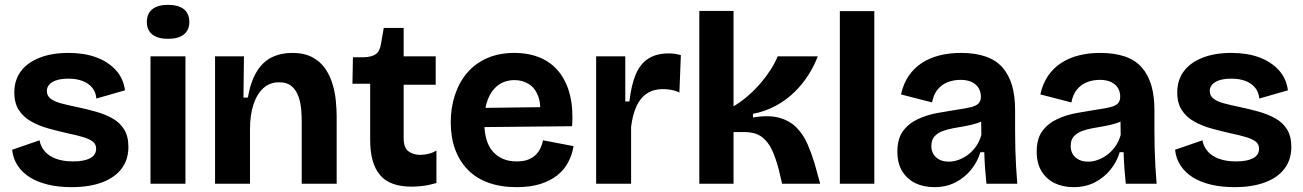

<svg xmlns="http://www.w3.org/2000/svg" viewBox="-20 -757 5369 791"><path d="M274 14Q221 14 177.5 3.5Q134 -7 103 -26.5Q72 -46 53 -74.5Q34 -103 30 -140L143 -179Q147 -154 164 -134Q181 -114 210.5 -103Q240 -92 282 -92Q326 -92 351 -105Q376 -118 376 -144Q376 -163 362.5 -173.5Q349 -184 323 -192Q297 -200 258 -208Q219 -217 180.5 -227.5Q142 -238 109.5 -256Q77 -274 58 -303Q39 -332 39 -376Q39 -426 65 -462Q91 -498 141.5 -518.5Q192 -539 262 -539Q327 -539 376 -521Q425 -503 456.5 -469Q488 -435 495 -385L377 -351Q375 -377 360 -395.5Q345 -414 320 -423.5Q295 -433 261 -433Q219 -433 196 -419Q173 -405 173 -382Q173 -363 188 -351Q203 -339 230.5 -331.5Q258 -324 297 -316Q335 -308 373 -297.5Q411 -287 442 -270Q473 -253 491 -224.5Q509 -196 509 -152Q509 -100 481.5 -63Q454 -26 401.5 -6Q349 14 274 14Z M600 0V-525H744V0ZM672 -597Q630 -597 607.5 -615Q585 -633 585 -666Q585 -701 607.5 -719Q630 -737 672 -737Q715 -737 737.5 -719Q760 -701 760 -666Q760 -633 737.5 -615Q715 -597 672 -597Z M866 0V-312V-525H985L983 -355H1001Q1013 -422 1038 -462.5Q1063 -503 1100 -521Q1137 -539 1184 -539Q1233 -539 1266 -521.5Q1299 -504 1319 -475.5Q1339 -447 1349.5 -412.5Q1360 -378 1363.5 -342.5Q1367 -307 1367 -276V0H1223V-260Q1223 -278 1221 -304.5Q1219 -331 1210.5 -357Q1202 -383 1183 -400.5Q1164 -418 1130 -418Q1091 -418 1064.5 -393.5Q1038 -369 1024 -326Q1010 -283 1010 -226V0Z M1676 12Q1632 12 1599.5 0.5Q1567 -11 1546 -35.5Q1525 -60 1515 -96.5Q1505 -133 1505 -181V-412H1432L1434 -521H1478Q1513 -522 1529.5 -535Q1546 -548 1550 -579L1561 -642H1643V-525H1775V-408H1643V-188Q1643 -148 1663 -133.5Q1683 -119 1711 -119Q1729 -119 1746.5 -123.5Q1764 -128 1778 -137V-3Q1747 6 1721.5 9Q1696 12 1676 12Z M2109 14Q2042 14 1991.5 -4.5Q1941 -23 1907 -58Q1873 -93 1855 -142Q1837 -191 1837 -253Q1837 -314 1854.5 -366.5Q1872 -419 1905 -457.5Q1938 -496 1987 -517.5Q2036 -539 2098 -539Q2159 -539 2206 -519Q2253 -499 2284 -459.5Q2315 -420 2328.5 -364Q2342 -308 2337 -237L1930 -233V-312L2249 -316L2204 -275Q2210 -326 2197.5 -360Q2185 -394 2159 -410.5Q2133 -427 2100 -427Q2061 -427 2033 -406.5Q2005 -386 1990 -348Q1975 -310 1975 -256Q1975 -172 2011 -132Q2047 -92 2108 -92Q2137 -92 2156 -99.5Q2175 -107 2187.5 -119.5Q2200 -132 2207 -147.5Q2214 -163 2217 -179L2343 -155Q2337 -119 2320.5 -88Q2304 -57 2275.5 -34.5Q2247 -12 2206 1Q2165 14 2109 14Z M2436 0V-258V-525H2556V-339H2573Q2581 -409 2600 -452.5Q2619 -496 2652.5 -516.5Q2686 -537 2735 -537Q2746 -537 2758 -535.5Q2770 -534 2785 -530L2779 -376Q2762 -384 2744 -387Q2726 -390 2711 -390Q2673 -390 2645.5 -372Q2618 -354 2602 -319Q2586 -284 2580 -234V0Z M2861 0V-712H3002V-319Q3035 -339 3063 -363.5Q3091 -388 3114 -415Q3137 -442 3155 -470Q3173 -498 3184 -525H3349Q3335 -487 3311 -449Q3287 -411 3254 -378.5Q3221 -346 3177.5 -322Q3134 -298 3082 -288V-273Q3148 -284 3191.5 -271.5Q3235 -259 3262.5 -230.5Q3290 -202 3306.5 -164Q3323 -126 3335 -87L3359 0H3202L3189 -56Q3177 -103 3161 -138Q3145 -173 3118.5 -193Q3092 -213 3044 -213H3002V0Z M3440 0V-711H3582V0Z M3829 14Q3785 14 3751 -2.5Q3717 -19 3697 -51.5Q3677 -84 3677 -132Q3677 -186 3700.5 -217.5Q3724 -249 3762 -266.5Q3800 -284 3842 -291.5Q3884 -299 3922 -305Q3958 -310 3980 -315.5Q4002 -321 4011.5 -331Q4021 -341 4021 -359Q4021 -379 4011.5 -394.5Q4002 -410 3983.5 -419Q3965 -428 3937 -428Q3909 -428 3884.5 -418.5Q3860 -409 3843 -388.5Q3826 -368 3820 -335L3692 -368Q3702 -413 3724 -445Q3746 -477 3778.5 -498Q3811 -519 3851.5 -529Q3892 -539 3938 -539Q3998 -539 4041 -524Q4084 -509 4110.5 -478.5Q4137 -448 4149.5 -404.5Q4162 -361 4162 -304V-214Q4162 -180 4163 -143.5Q4164 -107 4166 -71Q4168 -35 4171 0H4044Q4041 -28 4038.5 -61.5Q4036 -95 4035 -130H4019Q4007 -90 3980.5 -57.5Q3954 -25 3916 -5.5Q3878 14 3829 14ZM3889 -91Q3908 -91 3928 -98Q3948 -105 3966.5 -118.5Q3985 -132 4000 -152.5Q4015 -173 4023 -201L4022 -273L4045 -270Q4029 -257 4005.5 -249.5Q3982 -242 3956.5 -237.5Q3931 -233 3906 -228.5Q3881 -224 3861 -216Q3841 -208 3829 -194Q3817 -180 3817 -156Q3817 -126 3837 -108.5Q3857 -91 3889 -91Z M4403 14Q4359 14 4325 -2.5Q4291 -19 4271 -51.5Q4251 -84 4251 -132Q4251 -186 4274.5 -217.5Q4298 -249 4336 -266.5Q4374 -284 4416 -291.5Q4458 -299 4496 -305Q4532 -310 4554 -315.5Q4576 -321 4585.5 -331Q4595 -341 4595 -359Q4595 -379 4585.5 -394.5Q4576 -410 4557.5 -419Q4539 -428 4511 -428Q4483 -428 4458.5 -418.5Q4434 -409 4417 -388.5Q4400 -368 4394 -335L4266 -368Q4276 -413 4298 -445Q4320 -477 4352.5 -498Q4385 -519 4425.5 -529Q4466 -539 4512 -539Q4572 -539 4615 -524Q4658 -509 4684.5 -478.5Q4711 -448 4723.5 -404.5Q4736 -361 4736 -304V-214Q4736 -180 4737 -143.5Q4738 -107 4740 -71Q4742 -35 4745 0H4618Q4615 -28 4612.5 -61.5Q4610 -95 4609 -130H4593Q4581 -90 4554.5 -57.5Q4528 -25 4490 -5.5Q4452 14 4403 14ZM4463 -91Q4482 -91 4502 -98Q4522 -105 4540.5 -118.5Q4559 -132 4574 -152.5Q4589 -173 4597 -201L4596 -273L4619 -270Q4603 -257 4579.5 -249.5Q4556 -242 4530.5 -237.5Q4505 -233 4480 -228.5Q4455 -224 4435 -216Q4415 -208 4403 -194Q4391 -180 4391 -156Q4391 -126 4411 -108.5Q4431 -91 4463 -91Z M5065 14Q5012 14 4968.5 3.5Q4925 -7 4894 -26.5Q4863 -46 4844 -74.5Q4825 -103 4821 -140L4934 -179Q4938 -154 4955 -134Q4972 -114 5001.5 -103Q5031 -92 5073 -92Q5117 -92 5142 -105Q5167 -118 5167 -144Q5167 -163 5153.5 -173.5Q5140 -184 5114 -192Q5088 -200 5049 -208Q5010 -217 4971.5 -227.5Q4933 -238 4900.5 -256Q4868 -274 4849 -303Q4830 -332 4830 -376Q4830 -426 4856 -462Q4882 -498 4932.5 -518.5Q4983 -539 5053 -539Q5118 -539 5167 -521Q5216 -503 5247.5 -469Q5279 -435 5286 -385L5168 -351Q5166 -377 5151 -395.5Q5136 -414 5111 -423.5Q5086 -433 5052 -433Q5010 -433 4987 -419Q4964 -405 4964 -382Q4964 -363 4979 -351Q4994 -339 5021.5 -331.5Q5049 -324 5088 -316Q5126 -308 5164 -297.5Q5202 -287 5233 -270Q5264 -253 5282 -224.5Q5300 -196 5300 -152Q5300 -100 5272.5 -63Q5245 -26 5192.5 -6Q5140 14 5065 14Z"/></svg>

Font: Bricolage Grotesque 18pt
Style: Bold
Weight: 700
Designer: Mathieu Triay
Foundry: Atelier Triay
Version: Version 1.000;gftools[0.9.30]